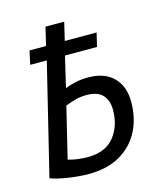

<svg xmlns="http://www.w3.org/2000/svg" viewBox="-89 -615 599 694"><g transform="rotate(-15 210.5 -267.5)"><path d="M159 10Q125 10 84.5 4Q44 -2 17 -12L118 -426H56L67 -477H129L145 -545H215L199 -477H318L306 -426H186L159 -311Q178 -319 200 -323.5Q222 -328 246 -328Q307 -328 340.5 -294.5Q374 -261 374 -203Q374 -141 349 -93Q324 -45 276 -17.5Q228 10 159 10ZM172 -50Q237 -50 270 -90.5Q303 -131 303 -192Q303 -227 284 -247.5Q265 -268 224 -268Q201 -268 181 -262.5Q161 -257 144 -250L98 -60Q114 -55 133.5 -52.5Q153 -50 172 -50Z"/></g></svg>

Font: Ubuntu Sans Condensed
Style: Italic
Weight: 400
Width: 3
Italic angle: -13.5°
Designer: Dalton Maag Ltd
Foundry: Dalton Maag Ltd
Version: Version 1.006; ttfautohint (v1.8.4.7-5d5b)